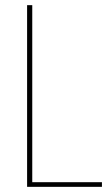

<svg xmlns="http://www.w3.org/2000/svg" viewBox="-20 -724 435 744"><path d="M85 -704H105V-18H375V0H85Z"/></svg>

Font: Poppins Thin
Style: Regular
Weight: 250
Designer: Ninad Kale (Devanagari), Jonny Pinhorn (Latin)
Foundry: Indian Type Foundry
Version: Version 3.200;PS 1.000;hotconv 16.6.54;makeotf.lib2.5.65590